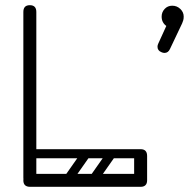

<svg xmlns="http://www.w3.org/2000/svg" viewBox="-20 -720 728 740"><path d="M95 0Q70 0 70 -36V-674Q70 -700 95 -700Q120 -700 120 -674V-26Q120 0 95 0ZM96 0Q70 0 70 -25Q70 -50 96 -50H521Q547 -50 547 -25Q547 0 521 0ZM497 -119Q497 -145 522 -145Q547 -145 547 -119V-26Q547 0 522 0Q497 0 497 -26ZM77 -127Q77 -145 95 -145H522Q540 -145 540 -127Q540 -110 521 -110H94Q77 -110 77 -127ZM321 -139Q334 -129 325 -116L259 -22Q250 -8 234 -19Q221 -29 230 -42L296 -136Q300 -141 307 -142.5Q314 -144 321 -139ZM419 -139Q432 -129 423 -116L357 -22Q348 -8 332 -19Q319 -29 328 -42L394 -136Q398 -141 405 -142.5Q412 -144 419 -139ZM123 -32Q123 -49 140 -49H472Q489 -49 489 -32Q489 -14 473 -14H141Q123 -14 123 -32ZM123 -128Q123 -145 140 -145H472Q489 -145 489 -128Q489 -110 473 -110H141Q123 -110 123 -128ZM602 -519Q587 -525 587 -540Q587 -546 590 -552L621 -620Q603 -633 603 -656Q603 -673 614.5 -685.5Q626 -698 644 -698Q662 -698 675 -685.5Q688 -673 688 -656Q688 -647 686 -641Q684 -635 682 -630L635 -531Q628 -516 614 -516Q608 -516 602 -519Z"/></svg>

Font: Nsibidi Libre Uzo
Style: Regular
Weight: 400
Designer: Oluwaseun Badejo
Version: Version 1.021